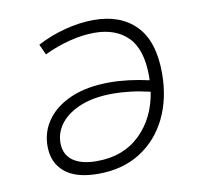

<svg xmlns="http://www.w3.org/2000/svg" viewBox="-65 -597 717 677"><g transform="rotate(-10 293.0 -258.5)"><path d="M234.4 9.8Q155.3 9.8 115 -23.9Q74.7 -57.6 74.7 -117.2Q74.7 -168.9 104.5 -210.4Q134.3 -252 191.2 -276.4Q248 -300.8 329.1 -300.8Q394 -300.8 469.7 -283.7Q470.2 -291 470.2 -298.3Q470.2 -394 426.8 -438.2Q383.3 -482.4 306.2 -482.4Q264.6 -482.4 217.3 -470.5Q169.9 -458.5 125.5 -437L108.4 -474.6Q155.3 -499.5 208.7 -513.4Q262.2 -527.3 311.5 -527.3Q408.2 -527.3 462.6 -471.2Q517.1 -415 517.1 -300.8Q517.1 -210.4 482.9 -140.4Q448.7 -70.3 385.5 -30.3Q322.3 9.8 234.4 9.8ZM466.3 -243.2Q429.2 -252 396.2 -255.9Q363.3 -259.8 334 -259.8Q265.1 -259.8 217.8 -240.5Q170.4 -221.2 146 -189.7Q121.6 -158.2 121.6 -120.6Q121.6 -79.1 151.6 -57.1Q181.6 -35.2 237.8 -35.2Q332.5 -35.2 392.3 -93Q452.1 -150.9 466.3 -243.2Z"/></g></svg>

Font: Cascadia Code NF ExtraLight
Style: Italic
Weight: 200
Italic angle: -10°
Monospace: yes
Designer: Aaron Bell
Foundry: Saja Typeworks
Version: Version 2404.023; ttfautohint (v1.8.4)